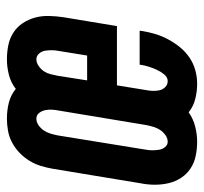

<svg xmlns="http://www.w3.org/2000/svg" viewBox="-38 -530 576 541"><g transform="rotate(-90 249.5 -260.0)"><path d="M120 8Q100 8 80.5 4Q61 0 45 -10.5Q29 -21 18.5 -37Q8 -53 3.5 -72Q-1 -91 -1 -111Q-1 -131 3 -151L44 -399Q47 -416 52 -432.5Q57 -449 66.5 -464.5Q76 -480 89 -492.5Q102 -505 118 -513.5Q134 -522 151.5 -525Q169 -528 185 -528Q209 -528 230.5 -522.5Q252 -517 269 -503Q287 -517 309 -522.5Q331 -528 352 -528Q373 -528 392.5 -524Q412 -520 428 -509.5Q444 -499 454.5 -483Q465 -467 470 -448.5Q475 -430 474.5 -409.5Q474 -389 471 -369L446 -218H279L266 -138Q264 -128 263.5 -118Q263 -108 265 -98.5Q267 -89 274 -82Q281 -75 291 -75Q302 -75 310 -85Q318 -95 323 -106Q328 -117 331.5 -128Q335 -139 337 -151V-154H433L432 -146Q429 -128 423.5 -109.5Q418 -91 408.5 -73.5Q399 -56 386.5 -40.5Q374 -25 357 -13.5Q340 -2 321 3Q302 8 284 8Q261 8 240 2.5Q219 -3 203 -16Q185 -3 163 2.5Q141 8 120 8ZM363 -302 376 -382Q378 -392 378 -402Q378 -412 376.5 -421Q375 -430 368.5 -437.5Q362 -445 352 -445Q343 -445 333.5 -438.5Q324 -432 318.5 -423.5Q313 -415 310.5 -405Q308 -395 306 -385L293 -302ZM120 -75Q130 -75 139 -81.5Q148 -88 153.5 -96.5Q159 -105 162 -115Q165 -125 167 -135L208 -382Q210 -392 210.5 -401.5Q211 -411 209 -420.5Q207 -430 201 -437.5Q195 -445 185 -445Q175 -445 166 -438.5Q157 -432 151.5 -423.5Q146 -415 143 -405Q140 -395 138 -385L98 -138Q96 -128 96 -118.5Q96 -109 97.5 -99.5Q99 -90 105 -82.5Q111 -75 120 -75Z"/></g></svg>

Font: Iosevka Term Curly Oblique
Style: Bold
Weight: 700
Italic angle: -9°
Designer: Belleve Invis
Foundry: Belleve Invis
Version: Version 32.3.0